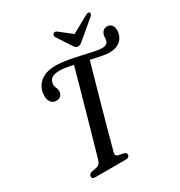

<svg xmlns="http://www.w3.org/2000/svg" viewBox="-204 -1031 1097 1171"><g transform="rotate(-30 344.5 -445.5)"><path d="M298 -75.5Q292 -51 312.5 -46.5L350.5 -39Q368 -33 366.5 -20Q365.5 0 338.5 0H125Q102 0 103 -18Q103.5 -34 125 -40.5L160 -47Q172.5 -50 180.2 -58Q188 -66 193.5 -84Q200 -106.5 212 -148.5Q224 -190.5 239.2 -244Q254.5 -297.5 271 -356.2Q287.5 -415 303.5 -472.2Q319.5 -529.5 333 -578Q346.5 -626.5 355.5 -659Q328 -665 303.8 -668.8Q279.5 -672.5 262 -672.5Q221.5 -672.5 204 -658.5Q186.5 -644.5 185.5 -620.5Q184 -604 191 -592Q198 -580 197.5 -563.5Q197 -546.5 185.2 -534.2Q173.5 -522 153 -522.5Q129.5 -522.5 115.8 -540.5Q102 -558.5 104 -590Q106 -642.5 144.8 -676.8Q183.5 -711 256.5 -711Q290 -711 333.2 -703.5Q376.5 -696 420.2 -686Q464 -676 500.2 -668.5Q536.5 -661 556 -661Q591 -661 599 -685.5Q601.5 -694.5 601.5 -703.5Q601.5 -712.5 603 -721.5Q606.5 -739 617.2 -750Q628 -761 648.5 -761Q666 -761 677.5 -747.8Q689 -734.5 689 -708.5Q688 -666.5 659.2 -640.8Q630.5 -615 582.5 -615Q560.5 -615 526.5 -621.5Q492.5 -628 454 -637Q442 -595.5 424.8 -534Q407.5 -472.5 388 -402.8Q368.5 -333 350.2 -267.2Q332 -201.5 318.2 -150.2Q304.5 -99 298 -75.5ZM474 -765Q462.5 -755 453.8 -749.2Q445 -743.5 434 -743.5Q423 -743.5 417 -749.2Q411 -755 404.5 -765L340 -863.5Q336 -870.5 337.8 -877Q339.5 -883.5 344.5 -887Q356.5 -895 369.5 -884.5L452.5 -819.5L570 -884.5Q590 -895.5 598 -887Q601 -883.5 599.8 -876.8Q598.5 -870 590 -863Z"/></g></svg>

Font: Fraunces 72pt S050
Style: Italic
Weight: 400
Italic angle: -16°
Version: Version 1.000; ttfautohint (v1.8.3)